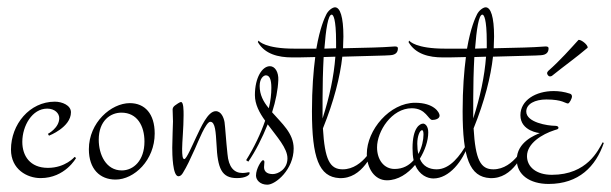

<svg xmlns="http://www.w3.org/2000/svg" viewBox="-20 -497 1671 525"><path d="M130 -219C61 -219 10 -157 10 -88C10 -34 54 -10 91 -10C158 -10 188 -65 188 -65L184 -68C184 -68 159 -38 111 -38C62 -38 41 -71 41 -109C41 -153 68 -200 109 -200C130 -200 142 -187 142 -174C142 -147 111 -131 111 -131L114 -126C114 -126 174 -149 174 -190C174 -209 150 -219 130 -219Z M313 -31C270 -31 250 -74 250 -115C250 -167 282 -189 312 -189C355 -189 375 -153 375 -110C375 -58 345 -31 313 -31ZM296 -6C347 -6 403 -59 403 -132C403 -186 376 -215 335 -215C284 -215 223 -162 223 -89C223 -35 253 -6 296 -6Z M475 -218C471 -218 462 -211 459 -209C456 -207 452 -203 452 -198C452 -195 453 -173 453 -165C453 -157 451 -114 451 -93C451 -75 452 -15 468 -15C473 -15 477 -19 480 -24C491 -42 499 -59 513 -90C522 -110 543 -164 555 -164C569 -164 570 -134 572 -103C575 -36 586 -10 628 -10C653 -10 661 -19 662 -21C663 -24 663 -26 661 -26C657 -26 652 -24 643 -24C620 -24 605 -40 602 -76C598 -113 596 -148 594 -163C592 -175 585 -193 570 -193C548 -193 529 -148 516 -121C506 -100 490 -62 484 -62C479 -62 478 -73 478 -90C478 -108 482 -148 482 -182C482 -195 482 -218 475 -218Z M653 -59 659 -55C679 -84 697 -120 712 -157C737 -123 766 -92 766 -64C766 -34 740 -21 726 -21C709 -21 702 -29 702 -40C702 -44 703 -51 703 -54C703 -56 702 -59 699 -59C695 -59 680 -36 680 -17C680 -5 691 8 711 8C734 8 783 -34 783 -91C783 -133 750 -160 724 -190C734 -221 740 -252 741 -278C742 -300 732 -316 718 -316C697 -316 677 -285 677 -237C677 -212 689 -189 705 -167C693 -132 675 -94 653 -59ZM690 -262C690 -283 701 -291 707 -291C717 -291 722 -280 722 -257C722 -240 720 -221 715 -201C700 -219 690 -238 690 -262Z M1007 -108C1006 -107 975 -34 917 -34C882 -34 868 -60 863 -146C893 -220 910 -287 916 -342C979 -344 1040 -345 1047 -346C1064 -347 1068 -356 1068 -365C1068 -368 1066 -370 1060 -370C1058 -370 1047 -369 1044 -369C1035 -368 980 -366 918 -365C918 -376 919 -387 919 -397C919 -451 910 -477 896 -477C889 -477 877 -468 872 -457C868 -449 855 -422 845 -364H784C706 -364 688 -384 687 -386L685 -382C704 -349 741 -340 779 -340C788 -340 812 -340 842 -341C837 -303 833 -254 833 -193C833 -66 852 -13 908 -10C971 -7 1001 -80 1010 -106ZM897 -342C893 -288 881 -232 862 -173V-228C862 -263 863 -304 865 -341C876 -341 886 -342 897 -342ZM867 -364C871 -416 877 -457 887 -457C891 -457 899 -447 899 -382V-365C888 -365 877 -364 867 -364Z M1162 -169C1170 -169 1182 -172 1182 -181C1182 -190 1166 -216 1115 -216C1046 -216 983 -142 983 -76C983 -37 1004 -4 1038 -4C1068 -4 1095 -22 1115 -46C1127 -18 1149 -9 1165 -9C1208 -9 1246 -56 1262 -106L1259 -108C1238 -70 1210 -34 1174 -34C1153 -34 1136 -43 1128 -63C1142 -86 1151 -112 1151 -135C1151 -153 1142 -159 1137 -159C1128 -159 1108 -148 1108 -92C1108 -79 1109 -68 1111 -59C1099 -45 1082 -35 1059 -35C1030 -35 1011 -60 1011 -94C1011 -138 1051 -201 1106 -201C1145 -201 1151 -169 1162 -169ZM1121 -104C1121 -125 1128 -141 1134 -141C1137 -141 1138 -136 1138 -129C1138 -115 1134 -94 1124 -76C1122 -84 1121 -93 1121 -104Z M1419 -108C1418 -107 1387 -34 1329 -34C1294 -34 1280 -60 1275 -146C1305 -220 1322 -287 1328 -342C1391 -344 1452 -345 1459 -346C1476 -347 1480 -356 1480 -365C1480 -368 1478 -370 1472 -370C1470 -370 1459 -369 1456 -369C1447 -368 1392 -366 1330 -365C1330 -376 1331 -387 1331 -397C1331 -451 1322 -477 1308 -477C1301 -477 1289 -468 1284 -457C1280 -449 1267 -422 1257 -364H1196C1118 -364 1100 -384 1099 -386L1097 -382C1116 -349 1153 -340 1191 -340C1200 -340 1224 -340 1254 -341C1249 -303 1245 -254 1245 -193C1245 -66 1264 -13 1320 -10C1383 -7 1413 -80 1422 -106ZM1309 -342C1305 -288 1293 -232 1274 -173V-228C1274 -263 1275 -304 1277 -341C1288 -341 1298 -342 1309 -342ZM1279 -364C1283 -416 1289 -457 1299 -457C1303 -457 1311 -447 1311 -382V-365C1300 -365 1289 -364 1279 -364Z M1538 -241C1523 -246 1508 -248 1494 -248C1445 -248 1403 -223 1403 -182C1403 -138 1456 -133 1456 -133C1444 -128 1393 -109 1393 -60C1393 -19 1429 6 1480 6C1563 6 1609 -42 1631 -106L1628 -108C1616 -87 1586 -19 1489 -19C1446 -19 1421 -41 1421 -70C1421 -105 1462 -130 1496 -141C1502 -143 1507 -143 1507 -148C1507 -150 1505 -153 1498 -153C1478 -153 1419 -162 1419 -192C1419 -213 1443 -225 1474 -225C1518 -225 1526 -214 1533 -214C1537 -214 1544 -228 1544 -233C1544 -237 1542 -240 1538 -241ZM1491 -291C1522 -316 1557 -341 1585 -365C1586 -366 1587 -366 1587 -367C1587 -375 1570 -388 1563 -388C1562 -388 1562 -388 1561 -387C1541 -365 1511 -331 1479 -303C1477 -301 1476 -299 1476 -296C1477 -292 1480 -288 1484 -288C1486 -288 1489 -289 1491 -291Z"/></svg>

Font: Stalemate
Style: Regular
Weight: 400
Designer: Astigmatic (AOETI)
Foundry: Astigmatic (AOETI)
Version: Version 001.000